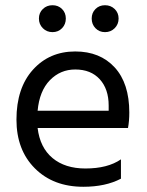

<svg xmlns="http://www.w3.org/2000/svg" viewBox="-20 -710 562 735"><path d="M443 -26Q384 5 299 5Q184 5 113.5 -65.5Q43 -136 43 -252Q43 -373 106 -443Q169 -513 268 -513Q363 -513 419 -452Q475 -391 475 -279Q475 -247 470 -220H124Q133 -145 181 -105Q229 -65 307 -65Q392 -65 443 -100ZM268 -444Q211 -444 171 -403Q131 -362 124 -286H396V-306Q396 -369 362 -406.5Q328 -444 268 -444ZM419 -675.5Q434 -661 434 -639Q434 -617 419 -602Q404 -587 382 -587Q360 -587 345.5 -602Q331 -617 331 -639Q331 -661 345.5 -675.5Q360 -690 382 -690Q404 -690 419 -675.5ZM217.5 -675.5Q232 -661 232 -639Q232 -617 217.5 -602Q203 -587 181 -587Q159 -587 144 -602Q129 -617 129 -639Q129 -661 144 -675.5Q159 -690 181 -690Q203 -690 217.5 -675.5Z"/></svg>

Font: Hind Guntur
Style: Regular
Weight: 400
Version: Version 1.000;PS 1.0;hotconv 1.0.86;makeotf.lib2.5.63406; tt